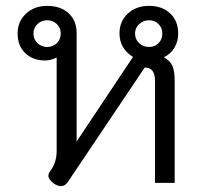

<svg xmlns="http://www.w3.org/2000/svg" viewBox="-20 -623 687 654"><path d="M145 -24Q145 -33 151 -40Q173 -69 173 -109V-427Q153 -417 133 -417Q92 -417 66 -442Q40 -467 40 -509Q40 -550 68.5 -576.5Q97 -603 141 -603Q186 -603 213.5 -578Q241 -553 241 -511V-141L433 -429Q387 -458 387 -509Q387 -550 415 -576.5Q443 -603 488 -603Q532 -603 559.5 -577.5Q587 -552 587 -508Q587 -483 574.5 -461Q562 -439 538 -428Q560 -416 567.5 -398Q575 -380 575 -348V0H508V-348Q508 -393 473 -393L211 -3Q202 11 187 11Q177 11 163 2Q145 -12 145 -24ZM187 -509Q187 -528 173.5 -541Q160 -554 141 -554Q121 -554 107.5 -541Q94 -528 94 -509Q94 -489 107.5 -476Q121 -463 141 -463Q160 -463 173.5 -476Q187 -489 187 -509ZM533 -509Q533 -528 520 -541Q507 -554 488 -554Q468 -554 454 -541Q440 -528 440 -509Q440 -489 454 -476Q468 -463 488 -463Q507 -463 520 -476Q533 -489 533 -509Z"/></svg>

Font: Niramit Light
Style: Regular
Weight: 300
Designer: Katatrad Aksorn Co.,Ltd.
Foundry: Cadson Demak Co.,Ltd.
Version: Version 1.000; ttfautohint (v1.6)